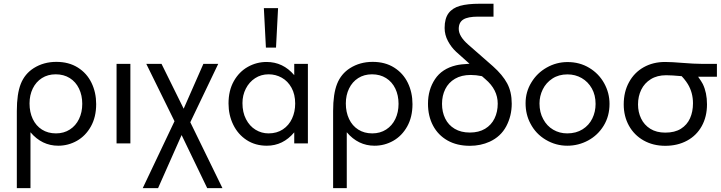

<svg xmlns="http://www.w3.org/2000/svg" viewBox="-20 -749 3765 1003"><path d="M67.9 -169.4Q67.9 -258.8 88.6 -311Q109.4 -363.3 156.2 -393.1Q208 -425.8 274.4 -425.8Q339.4 -425.8 386.5 -396.2Q433.6 -366.7 458 -316.4Q482.4 -266.1 482.4 -205.1Q482.4 -137.7 454.8 -88.4Q427.2 -39.1 381.8 -13.4Q336.4 12.2 284.2 12.2Q198.7 12.2 139.2 -58.1V233.9H67.9ZM134.3 -208.5Q134.3 -163.1 151.1 -127.4Q168 -91.8 199.2 -72Q230.5 -52.2 272.5 -52.2Q313.5 -52.2 344.7 -72.3Q376 -92.3 392.8 -127.4Q409.7 -162.6 409.7 -206.5Q409.7 -251 392.8 -286.1Q376 -321.3 344.5 -341.1Q313 -360.8 271 -360.8Q230 -360.8 199 -341.1Q168 -321.3 151.1 -286.6Q134.3 -252 134.3 -208.5Z M588.9 -415.5H661.1V0H588.9Z M725.6 233.9 891.6 -115.7 744.1 -415.5H823.7L939.5 -181.2L1042.5 -415.5H1120.1L974.1 -110.4L1142.1 233.9H1062.5L928.7 -43.5L805.7 233.9Z M1173.8 -208.5Q1173.8 -275.9 1201.4 -325Q1229 -374 1274.7 -399.7Q1320.3 -425.3 1372.6 -425.3Q1458.5 -425.3 1517.1 -356.4V-415.5H1588.4V0H1517.1V-57.6Q1458.5 12.2 1374 12.2Q1314 12.2 1268.6 -17.3Q1223.1 -46.9 1198.5 -97.4Q1173.8 -147.9 1173.8 -208.5ZM1265.1 -126.5Q1283.7 -90.3 1314.9 -71.3Q1346.2 -52.2 1382.8 -52.2Q1426.3 -52.2 1457.8 -73.2Q1489.3 -94.2 1505.6 -129.6Q1522 -165 1522 -208Q1522 -255.9 1502.9 -290.5Q1483.9 -325.2 1452.1 -343Q1420.4 -360.8 1383.3 -360.8Q1343.8 -360.8 1312.7 -340.6Q1281.7 -320.3 1264.2 -285.9Q1246.6 -251.5 1246.6 -210.4Q1246.6 -162.1 1265.1 -126.5ZM1358.4 -706.5H1432.6L1421.9 -500.5H1369.1Z M1720.2 -169.4Q1720.2 -258.8 1741 -311Q1761.7 -363.3 1808.6 -393.1Q1860.4 -425.8 1926.8 -425.8Q1991.7 -425.8 2038.8 -396.2Q2085.9 -366.7 2110.4 -316.4Q2134.8 -266.1 2134.8 -205.1Q2134.8 -137.7 2107.2 -88.4Q2079.6 -39.1 2034.2 -13.4Q1988.8 12.2 1936.5 12.2Q1851.1 12.2 1791.5 -58.1V233.9H1720.2ZM1786.6 -208.5Q1786.6 -163.1 1803.5 -127.4Q1820.3 -91.8 1851.6 -72Q1882.8 -52.2 1924.8 -52.2Q1965.8 -52.2 1997.1 -72.3Q2028.3 -92.3 2045.2 -127.4Q2062 -162.6 2062 -206.5Q2062 -251 2045.2 -286.1Q2028.3 -321.3 1996.8 -341.1Q1965.3 -360.8 1923.3 -360.8Q1882.3 -360.8 1851.3 -341.1Q1820.3 -321.3 1803.5 -286.6Q1786.6 -252 1786.6 -208.5Z M2252.4 -335.4Q2288.6 -390.1 2362.3 -407.7Q2386.2 -413.6 2432.6 -416L2362.8 -478.5Q2337.4 -502 2320.1 -534.4Q2302.7 -566.9 2302.7 -603Q2302.7 -652.3 2323.2 -679.9Q2343.8 -707.5 2383.3 -718.5Q2422.9 -729.5 2485.4 -729.5H2558.1V-662.1H2477.5Q2424.3 -662.1 2400.4 -647.2Q2376.5 -632.3 2376.5 -598.1Q2376.5 -559.6 2425.3 -516.6L2555.2 -402.8Q2605.5 -357.9 2629.4 -313.5Q2653.3 -269 2653.3 -207.5Q2653.3 -143.6 2624.8 -89.6Q2596.2 -35.6 2538.1 -8.8Q2490.7 12.7 2434.6 12.7Q2367.2 12.7 2317.9 -15.1Q2268.6 -43 2242.2 -92.8Q2215.8 -142.6 2215.8 -207Q2215.8 -280.3 2252.4 -335.4ZM2305.7 -129.9Q2322.3 -95.7 2355.2 -76.2Q2388.2 -56.6 2434.6 -56.6Q2481.4 -56.6 2514.2 -76.4Q2546.9 -96.2 2563.5 -130.4Q2580.1 -164.6 2580.1 -207.5Q2580.1 -280.8 2515.6 -335.4L2497.6 -351.1Q2466.3 -357.4 2439 -357.4Q2390.6 -357.4 2356.9 -337.6Q2323.2 -317.9 2306.2 -283.7Q2289.1 -249.5 2289.1 -206.5Q2289.1 -163.6 2305.7 -129.9Z M2755.9 -318.4Q2785.6 -367.7 2836.2 -396.2Q2886.7 -424.8 2944.8 -424.8Q3008.3 -424.8 3058.3 -394.5Q3108.4 -364.3 3136.2 -314Q3164.1 -263.7 3164.1 -206.5Q3164.1 -142.1 3133.5 -92.3Q3103 -42.5 3052.2 -15.1Q3001.5 12.2 2943.4 12.2Q2883.3 12.2 2831.1 -18.8Q2778.8 -49.8 2751 -103.5Q2725.6 -150.9 2725.6 -210Q2725.6 -269 2755.9 -318.4ZM2817.9 -126.5Q2836.9 -90.8 2869.9 -71.5Q2902.8 -52.2 2942.9 -52.2Q2989.7 -52.2 3023.4 -73.5Q3057.1 -94.7 3074.2 -129.9Q3091.3 -165 3091.3 -206.1Q3091.3 -252 3071.8 -286.9Q3052.2 -321.8 3018.8 -341.1Q2985.4 -360.4 2944.3 -360.4Q2898.9 -360.4 2865.7 -338.6Q2832.5 -316.9 2815.4 -282Q2798.3 -247.1 2798.3 -208.5Q2798.3 -161.6 2817.9 -126.5Z M3266.1 -319.8Q3293.5 -370.1 3342.5 -397.7Q3391.6 -425.3 3454.1 -425.3Q3488.3 -425.3 3546.4 -420.4Q3606.9 -415.5 3642.6 -415.5H3725.1V-348.1H3627Q3645 -322.8 3651.4 -310.1Q3673.3 -265.1 3673.3 -204.1Q3673.3 -139.6 3646 -90.3Q3618.7 -41 3569.1 -14.2Q3519.5 12.7 3455.1 12.7Q3392.1 12.7 3342.5 -15.1Q3293 -43 3265.6 -92.3Q3238.3 -141.6 3238.3 -203.6Q3238.3 -269.5 3266.1 -319.8ZM3329.1 -129.9Q3345.2 -96.2 3377.2 -76.2Q3409.2 -56.2 3455.6 -56.2Q3504.9 -56.2 3537.1 -76.4Q3569.3 -96.7 3584.7 -131.1Q3600.1 -165.5 3600.1 -209.5Q3600.1 -265.1 3573.2 -309.6Q3564.9 -323.2 3553.2 -337.4L3541 -351.1Q3488.8 -356 3460 -356Q3413.1 -356 3379.9 -335.4Q3346.7 -314.9 3329.8 -280.3Q3313 -245.6 3313 -203.6Q3313 -163.1 3329.1 -129.9Z"/></svg>

Font: NMS Futura Pro Book
Style: Regular
Weight: 400
Designer: Blend3rman
Version: Version 0.1